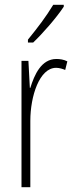

<svg xmlns="http://www.w3.org/2000/svg" viewBox="-20 -784 311 804"><path d="M247 -756V-764H203C172 -713 140 -671 97 -618V-606H119C158 -643 216 -709 247 -756ZM216 -537C153 -537 124 -471 107 -416H105L99 -529H70V0H107V-278C107 -381 145 -500 215 -500C229 -500 244 -495 253 -491L262 -527C247 -535 230 -537 216 -537Z"/></svg>

Font: Noto Sans Myanmar ExtraCondensed ExtraLight
Style: Regular
Weight: 200
Width: 2
Designer: Monotype Design Team
Foundry: Monotype Imaging Inc.
Version: Version 2.107